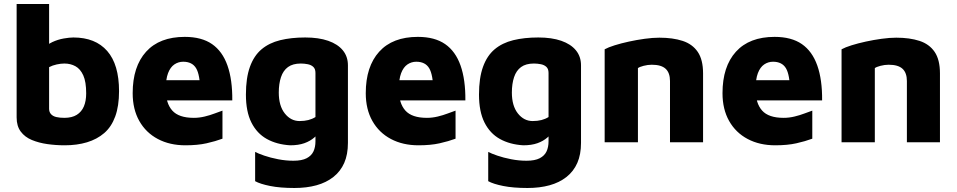

<svg xmlns="http://www.w3.org/2000/svg" viewBox="-20 -710 4773 958"><path d="M303 15Q259 15 216.5 9Q174 3 139 -11.5Q104 -26 83.5 -53.5Q63 -81 63 -124V-690H225V-412L196 -464Q213 -487 241 -500Q269 -513 298 -518Q327 -523 346 -523Q456 -523 515 -455.5Q574 -388 574 -255Q574 -181 555 -129Q536 -77 500 -46Q464 -15 414 0Q364 15 303 15ZM301 -122Q339 -122 363 -137Q387 -152 398.5 -179Q410 -206 410 -244Q410 -302 395.5 -334Q381 -366 356.5 -379.5Q332 -393 301 -393Q284 -393 263 -388.5Q242 -384 225 -375V-167Q225 -151 234.5 -140.5Q244 -130 261 -126Q278 -122 301 -122Z M905 15Q827 15 767.5 -16.5Q708 -48 675 -106.5Q642 -165 642 -245Q642 -378 709 -452Q776 -526 902 -526Q986 -526 1038 -490Q1090 -454 1115 -383Q1140 -312 1139 -209H757L737 -310H999L979 -256Q978 -337 958.5 -369.5Q939 -402 894 -402Q870 -402 850 -388.5Q830 -375 818.5 -345Q807 -315 807 -264Q807 -195 839.5 -158.5Q872 -122 947 -122Q974 -122 1001 -128.5Q1028 -135 1051.5 -144Q1075 -153 1090 -158V-18Q1055 -5 1010.5 5Q966 15 905 15Z M1428 15Q1361 11 1311.5 -16.5Q1262 -44 1234.5 -98.5Q1207 -153 1207 -238Q1207 -321 1227 -376.5Q1247 -432 1285 -464Q1323 -496 1378 -509.5Q1433 -523 1503 -523Q1570 -523 1617.5 -506.5Q1665 -490 1690.5 -459Q1716 -428 1716 -384V3Q1716 61 1697.5 103Q1679 145 1643.5 173Q1608 201 1559 214.5Q1510 228 1449 228Q1378 228 1328 218Q1278 208 1253 194V48Q1268 56 1298.5 66.5Q1329 77 1367.5 84.5Q1406 92 1444 92Q1486 92 1510 79.5Q1534 67 1544 45.5Q1554 24 1554 -5V-88L1585 -68Q1570 -43 1549 -24.5Q1528 -6 1498.5 4.5Q1469 15 1428 15ZM1475 -106Q1499 -106 1518.5 -111Q1538 -116 1554 -126V-346Q1554 -366 1543.5 -376Q1533 -386 1516 -389.5Q1499 -393 1481 -393Q1441 -393 1417 -375.5Q1393 -358 1382 -325Q1371 -292 1371 -248Q1371 -182 1401 -144Q1431 -106 1475 -106Z M2068 15Q1990 15 1930.5 -16.5Q1871 -48 1838 -106.5Q1805 -165 1805 -245Q1805 -378 1872 -452Q1939 -526 2065 -526Q2149 -526 2201 -490Q2253 -454 2278 -383Q2303 -312 2302 -209H1920L1900 -310H2162L2142 -256Q2141 -337 2121.5 -369.5Q2102 -402 2057 -402Q2033 -402 2013 -388.5Q1993 -375 1981.5 -345Q1970 -315 1970 -264Q1970 -195 2002.5 -158.5Q2035 -122 2110 -122Q2137 -122 2164 -128.5Q2191 -135 2214.5 -144Q2238 -153 2253 -158V-18Q2218 -5 2173.5 5Q2129 15 2068 15Z M2591 15Q2524 11 2474.5 -16.5Q2425 -44 2397.5 -98.5Q2370 -153 2370 -238Q2370 -321 2390 -376.5Q2410 -432 2448 -464Q2486 -496 2541 -509.5Q2596 -523 2666 -523Q2733 -523 2780.5 -506.5Q2828 -490 2853.5 -459Q2879 -428 2879 -384V3Q2879 61 2860.5 103Q2842 145 2806.5 173Q2771 201 2722 214.5Q2673 228 2612 228Q2541 228 2491 218Q2441 208 2416 194V48Q2431 56 2461.5 66.5Q2492 77 2530.5 84.5Q2569 92 2607 92Q2649 92 2673 79.5Q2697 67 2707 45.5Q2717 24 2717 -5V-88L2748 -68Q2733 -43 2712 -24.5Q2691 -6 2661.5 4.5Q2632 15 2591 15ZM2638 -106Q2662 -106 2681.5 -111Q2701 -116 2717 -126V-346Q2717 -366 2706.5 -376Q2696 -386 2679 -389.5Q2662 -393 2644 -393Q2604 -393 2580 -375.5Q2556 -358 2545 -325Q2534 -292 2534 -248Q2534 -182 2564 -144Q2594 -106 2638 -106Z M2997 -464Q3015 -474 3047 -484Q3079 -494 3118 -502.5Q3157 -511 3197 -516.5Q3237 -522 3270 -522Q3337 -522 3386 -506Q3435 -490 3461.5 -451Q3488 -412 3488 -344V0H3323V-306Q3323 -326 3317.5 -341.5Q3312 -357 3301 -367Q3290 -377 3273 -382Q3256 -387 3232 -387Q3212 -387 3191 -381.5Q3170 -376 3163 -370V0H2997Z M3848 15Q3770 15 3710.5 -16.5Q3651 -48 3618 -106.5Q3585 -165 3585 -245Q3585 -378 3652 -452Q3719 -526 3845 -526Q3929 -526 3981 -490Q4033 -454 4058 -383Q4083 -312 4082 -209H3700L3680 -310H3942L3922 -256Q3921 -337 3901.5 -369.5Q3882 -402 3837 -402Q3813 -402 3793 -388.5Q3773 -375 3761.5 -345Q3750 -315 3750 -264Q3750 -195 3782.5 -158.5Q3815 -122 3890 -122Q3917 -122 3944 -128.5Q3971 -135 3994.5 -144Q4018 -153 4033 -158V-18Q3998 -5 3953.5 5Q3909 15 3848 15Z M4179 -464Q4197 -474 4229 -484Q4261 -494 4300 -502.5Q4339 -511 4379 -516.5Q4419 -522 4452 -522Q4519 -522 4568 -506Q4617 -490 4643.5 -451Q4670 -412 4670 -344V0H4505V-306Q4505 -326 4499.5 -341.5Q4494 -357 4483 -367Q4472 -377 4455 -382Q4438 -387 4414 -387Q4394 -387 4373 -381.5Q4352 -376 4345 -370V0H4179Z"/></svg>

Font: Maven Pro ExtraBold
Style: Regular
Weight: 800
Designer: Joe Prince
Foundry: Joe Prince
Version: Version 2.100